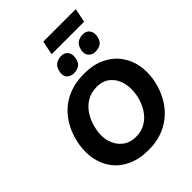

<svg xmlns="http://www.w3.org/2000/svg" viewBox="-306 -1261 1427 1427"><g transform="rotate(-45 407.0 -548.0)"><path d="M401 13.5Q303 13.5 232 -20Q161 -53.5 118.8 -111.2Q76.5 -169 63.5 -243.5Q58 -275.5 58 -309Q58 -353 67.5 -399Q89 -500 141.5 -573.8Q194 -647.5 274.8 -687.5Q355.5 -727.5 461 -727.5Q556.5 -727.5 626.5 -694.2Q696.5 -661 739.2 -603.2Q782 -545.5 795.5 -471Q801 -439 801 -405.5Q801 -360.5 791 -312.5Q770 -216 718 -142.8Q666 -69.5 586 -28Q506 13.5 401 13.5ZM403.5 -122Q462 -122 506.5 -149Q551 -176 580.5 -223.2Q610 -270.5 623 -331Q630 -365.5 630 -397.5Q630 -430 622.5 -460.5Q607.5 -519.5 565.8 -555.8Q524 -592 459 -592Q399 -592 353.2 -564.2Q307.5 -536.5 277.5 -488.2Q247.5 -440 234.5 -378.5Q227 -344.5 227 -313.5Q227 -280 236 -249.5Q253 -191.5 296.2 -156.8Q339.5 -122 403.5 -122ZM637.5 -782.5Q603 -782.5 583.5 -805.5Q569 -821.5 569 -847Q569 -857.5 571.5 -869Q579.5 -907 603.5 -924Q627.5 -941 661.5 -941Q698.5 -941 716 -915.5Q728.5 -897.5 728.5 -873.5Q728.5 -863.5 726 -852.5Q717.5 -811 693.8 -796.8Q670 -782.5 637.5 -782.5ZM410 -782.5Q375.5 -782.5 355.5 -805.5Q341.5 -821 341.5 -845.5Q341.5 -856.5 344.5 -869Q352 -907 376 -924Q400 -941 434.5 -941Q471 -941 488.5 -915.5Q501 -897 501 -872.5Q501 -863 499 -852.5Q490.5 -811 466.8 -796.8Q443 -782.5 410 -782.5ZM393 -1000 416 -1110H757.5L735 -1000Z"/></g></svg>

Font: Heraclito
Style: Bold Italic
Weight: 700
Italic angle: -12°
Designer: Kostas Bartsokas (font) & Cristiano Sobral (main changes)
Foundry: Kostas Bartsokas (font) & Cristiano Sobral (main changes)
Version: Version 1.00;July 8, 2020;FontCreator 13.0.0.2655 64-bit